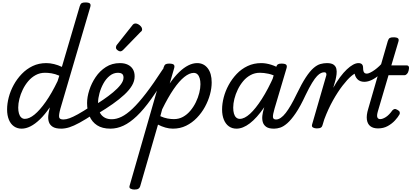

<svg xmlns="http://www.w3.org/2000/svg" viewBox="-20 -1035 3365 1570"><path d="M157 17Q121 17 94 -2Q67 -21 52.5 -56.5Q38 -92 38 -140Q38 -187 51.5 -239Q65 -291 92 -340.5Q119 -390 158 -430.5Q197 -471 247 -495Q297 -519 359 -519Q389 -519 422 -511Q455 -503 486 -488L632 -984Q638 -1003 647.5 -1009Q657 -1015 677 -1015Q707 -1015 715.5 -1006Q724 -997 718 -977L474 -147Q460 -96 463.5 -77Q467 -58 498 -58Q507 -58 511.5 -46.5Q516 -35 514.5 -20.5Q513 -6 505 5.5Q497 17 481 17Q434 17 410.5 1.5Q387 -14 379.5 -38Q372 -62 375 -90.5Q378 -119 385 -145L387 -157Q347 -98 307 -59.5Q267 -21 229.5 -2Q192 17 157 17ZM183 -63Q219 -63 262 -98Q305 -133 354 -202.5Q403 -272 451 -372L465 -416Q430 -431 401 -435.5Q372 -440 348 -440Q307 -440 272.5 -421.5Q238 -403 211.5 -372Q185 -341 166.5 -303Q148 -265 138.5 -226.5Q129 -188 129 -155Q129 -128 135 -107Q141 -86 153.5 -74.5Q166 -63 183 -63Z M480 17Q466 17 459.5 5.5Q453 -6 454.5 -20.5Q456 -35 467 -46.5Q478 -58 499 -58Q520 -58 548 -68Q576 -78 617.5 -101Q659 -124 720 -164Q734 -172 745 -167.5Q756 -163 761 -151Q766 -139 763.5 -125Q761 -111 746 -102Q679 -58 630.5 -31.5Q582 -5 547 6Q512 17 480 17Z M752 -172Q785 -193 826 -221Q867 -249 904.5 -280Q942 -311 966 -342Q990 -373 990 -400Q990 -423 977.5 -431.5Q965 -440 946 -440Q908 -440 877.5 -415.5Q847 -391 826 -353Q805 -315 793.5 -273Q782 -231 782 -198Q782 -167 787.5 -141.5Q793 -116 807 -98Q821 -80 842.5 -70Q864 -60 895 -60Q909 -60 914.5 -48.5Q920 -37 918 -21.5Q916 -6 907 5.5Q898 17 883 17Q816 17 774 -10.5Q732 -38 712 -85Q692 -132 692 -192Q692 -241 710 -297.5Q728 -354 762 -404.5Q796 -455 846 -487Q896 -519 961 -519Q998 -519 1025 -506Q1052 -493 1066.5 -469Q1081 -445 1081 -411Q1081 -372 1059 -335Q1037 -298 996.5 -260.5Q956 -223 902 -185Q848 -147 783 -108Z M883 17Q874 17 870.5 5.5Q867 -6 868 -21.5Q869 -37 876 -48.5Q883 -60 894 -60Q932 -60 973.5 -80Q1015 -100 1064 -146.5Q1113 -193 1173.5 -271.5Q1234 -350 1310 -467Q1315 -475 1328 -470.5Q1341 -466 1350.5 -456.5Q1360 -447 1355 -438Q1279 -313 1216.5 -225.5Q1154 -138 1098 -85Q1042 -32 989.5 -7.5Q937 17 883 17Z M963 -615Q953 -615 940.5 -625Q928 -635 928 -646Q928 -652 930 -658Q932 -664 937 -670L1059 -824Q1067 -836 1074 -839.5Q1081 -843 1089 -843Q1099 -843 1111.5 -836Q1124 -829 1133 -818Q1142 -807 1142 -796Q1142 -788 1139 -783Q1136 -778 1129 -773L990 -630Q976 -615 963 -615Z M1078 515Q1062 515 1048 508Q1034 501 1040 483L1318 -484Q1324 -503 1333.5 -509Q1343 -515 1362 -515Q1392 -515 1401 -506Q1410 -497 1404 -477L1368 -353Q1407 -409 1445 -445.5Q1483 -482 1520 -500.5Q1557 -519 1592 -519Q1646 -519 1678.5 -477Q1711 -435 1711 -361Q1711 -314 1697 -262.5Q1683 -211 1656 -161.5Q1629 -112 1590 -71.5Q1551 -31 1502 -7Q1453 17 1394 17Q1363 17 1332 8Q1301 -1 1272 -16L1126 489Q1122 502 1111.5 508.5Q1101 515 1078 515ZM1291 -85Q1322 -71 1350 -66Q1378 -61 1402 -61Q1443 -61 1476.5 -79.5Q1510 -98 1536.5 -129.5Q1563 -161 1581.5 -199Q1600 -237 1609.5 -275.5Q1619 -314 1619 -346Q1619 -374 1613 -394.5Q1607 -415 1595 -427Q1583 -439 1564 -439Q1529 -439 1487 -405.5Q1445 -372 1399.5 -305.5Q1354 -239 1306 -141Z M1914 17Q1878 17 1851.5 -2Q1825 -21 1810.5 -56.5Q1796 -92 1796 -140Q1796 -187 1809.5 -239Q1823 -291 1850 -340.5Q1877 -390 1915.5 -430.5Q1954 -471 2004.5 -495Q2055 -519 2116 -519Q2155 -519 2198 -505.5Q2241 -492 2277 -468L2261 -398Q2213 -424 2175 -432Q2137 -440 2105 -440Q2064 -440 2029.5 -421.5Q1995 -403 1969 -372Q1943 -341 1924.5 -303Q1906 -265 1896.5 -226.5Q1887 -188 1887 -155Q1887 -127 1893 -106Q1899 -85 1911.5 -74Q1924 -63 1941 -63Q1979 -63 2024.5 -104.5Q2070 -146 2121 -225.5Q2172 -305 2222 -418L2258 -376Q2200 -244 2140 -157Q2080 -70 2023 -26.5Q1966 17 1914 17ZM2219 17Q2177 17 2156 1.5Q2135 -14 2128.5 -38Q2122 -62 2125.5 -90.5Q2129 -119 2137 -145L2237 -484Q2243 -503 2252.5 -509Q2262 -515 2281 -515Q2311 -515 2320 -506Q2329 -497 2323 -477L2225 -147Q2210 -96 2212 -77Q2214 -58 2237 -58Q2251 -58 2258 -46.5Q2265 -35 2263.5 -20.5Q2262 -6 2251 5.5Q2240 17 2219 17Z M2222 17Q2207 17 2202 5.5Q2197 -6 2201.5 -20.5Q2206 -35 2215.5 -46.5Q2225 -58 2238 -58Q2256 -58 2276 -71.5Q2296 -85 2316.5 -111.5Q2337 -138 2359 -176Q2381 -214 2405 -264Q2447 -351 2480.5 -402Q2514 -453 2543.5 -478.5Q2573 -504 2600 -511.5Q2627 -519 2654 -519Q2665 -519 2668 -507.5Q2671 -496 2667 -481.5Q2663 -467 2654 -455.5Q2645 -444 2631 -444Q2620 -444 2605.5 -438Q2591 -432 2573 -413.5Q2555 -395 2532 -357.5Q2509 -320 2479 -258Q2436 -165 2398.5 -110Q2361 -55 2329.5 -27.5Q2298 0 2271.5 8.5Q2245 17 2222 17Z M2570 15Q2553 15 2540 8Q2527 1 2532 -17L2648 -418Q2651 -429 2647 -436.5Q2643 -444 2631 -444Q2619 -444 2614 -455.5Q2609 -467 2611.5 -481.5Q2614 -496 2625 -507.5Q2636 -519 2653 -519Q2690 -519 2708 -506Q2726 -493 2730.5 -472Q2735 -451 2732 -427.5Q2729 -404 2724 -383L2705 -317Q2733 -367 2761 -404.5Q2789 -442 2816 -467.5Q2843 -493 2867 -506Q2891 -519 2911 -519Q2930 -519 2937.5 -507Q2945 -495 2943.5 -479Q2942 -463 2931 -451Q2920 -439 2901 -439Q2883 -439 2851.5 -412Q2820 -385 2781 -334.5Q2742 -284 2703 -214.5Q2664 -145 2632 -60L2617 -11Q2614 2 2603.5 8.5Q2593 15 2570 15Z M2959 -366Q2923 -366 2902 -388Q2881 -410 2878 -446L2911 -519Q2930 -519 2939.5 -509.5Q2949 -500 2949 -480Q2949 -461 2953 -450.5Q2957 -440 2964 -436.5Q2971 -433 2980 -433Q2990 -433 3007 -441Q3024 -449 3043.5 -463Q3063 -477 3081.5 -494.5Q3100 -512 3114 -531Q3122 -541 3132 -534.5Q3142 -528 3146 -513.5Q3150 -499 3140 -486Q3115 -452 3084.5 -425Q3054 -398 3021.5 -382Q2989 -366 2959 -366Z M3071 15Q3032 15 3008.5 -3Q2985 -21 2980 -57Q2975 -93 2991 -145L3151 -699Q3157 -718 3166.5 -724Q3176 -730 3196 -730Q3226 -730 3235 -721Q3244 -712 3237 -692L3180 -500H3307Q3318 -500 3322.5 -490.5Q3327 -481 3322 -460Q3318 -441 3308 -430.5Q3298 -420 3287 -420H3157L3070 -125Q3060 -91 3065.5 -76Q3071 -61 3089 -61Q3109 -61 3135.5 -78Q3162 -95 3189 -133Q3198 -142 3207 -143.5Q3216 -145 3231 -136Q3246 -128 3248.5 -118Q3251 -108 3247 -100Q3235 -78 3210.5 -51Q3186 -24 3151 -4.5Q3116 15 3071 15Z"/></svg>

Font: Playwrite AU QLD
Style: Regular
Weight: 400
Designer: Veronika Burian, José Scaglione
Foundry: TypeTogether
Version: Version 1.002